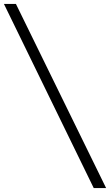

<svg xmlns="http://www.w3.org/2000/svg" viewBox="-40 -817 560 977"><path d="M-20 -797H41L500 140H437Z"/></svg>

Font: Prociono
Style: Regular
Weight: 400
Designer: Barry Schwartz
Foundry: The Crud Factory
Version: Version 2.301